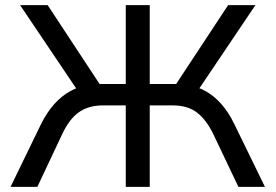

<svg xmlns="http://www.w3.org/2000/svg" viewBox="-20 -725 1069 745"><path d="M21 0 140 -245Q162 -289 190 -320.5Q218 -352 252 -371Q286 -390 327 -395L287 -365L58 -705H165L379 -380L357 -399H468V-705H561V-399H675L651 -380L865 -705H971L742 -365L704 -395Q745 -390 778.5 -371Q812 -352 839.5 -320.5Q867 -289 888 -246L1008 0H905L807 -206Q780 -261 744 -288.5Q708 -316 651 -316H561V0H468V-316H379Q325 -316 287.5 -290.5Q250 -265 222 -206L125 0Z"/></svg>

Font: Nunito Sans 6pt
Style: Regular
Weight: 400
Version: Version 3.101;gftools[0.9.27]